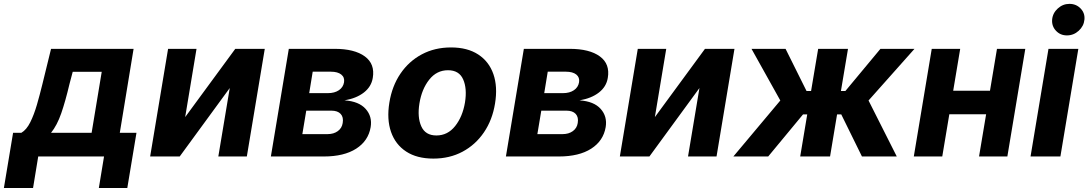

<svg xmlns="http://www.w3.org/2000/svg" viewBox="-73 -793 5516 973"><path d="M-53.3 159.8 -6.7 -120H35.2Q61.4 -135.3 80.4 -173.5Q99.4 -211.6 114.2 -262.6Q128.9 -313.6 142 -367.2L185.7 -545.5H604L534.1 -120H618.6L572.1 159.8H427.9L454.2 0H120.7L94.5 159.8ZM185.7 -120H391.3L442.5 -429H295.5L279.1 -367.2Q258.5 -279.8 237.4 -218.9Q216.3 -158 185.7 -120Z M865.4 -199.6 1119.3 -545.5H1268.8L1177.9 0H1033.4L1091.3 -346.9L837.7 0H687.9L778.8 -545.5H922.9Z M1299.7 0 1390.6 -545.5H1622.9Q1723.7 -545.5 1775.9 -507.1Q1828.1 -468.8 1816.1 -398.1Q1808.9 -353.7 1771.1 -324.2Q1733.3 -294.7 1672.9 -284.4Q1745.7 -279.5 1780 -241.1Q1814.3 -202.8 1805.4 -148.8Q1793.7 -79.2 1732.1 -39.6Q1670.5 0 1567.8 0ZM1459.2 -113.3H1586.6Q1618.3 -113.3 1639 -128.6Q1659.8 -143.8 1663.7 -169.7Q1668.7 -199.2 1653.4 -215.7Q1638.1 -232.2 1606.5 -232.2H1479ZM1494 -321H1588.8Q1622.5 -321 1644.4 -335.8Q1666.2 -350.5 1670.5 -376.1Q1674.4 -400.9 1656.4 -415.3Q1638.5 -429.7 1603.3 -429.7H1511.7Z M2123.2 10.7Q2039.8 10.7 1985.3 -25Q1930.8 -60.7 1908.6 -124.6Q1886.4 -188.6 1900.2 -273.1Q1913.7 -356.9 1956.3 -419.7Q1998.9 -482.6 2064.6 -517.6Q2130.3 -552.6 2212.7 -552.6Q2295.8 -552.6 2350.5 -516.9Q2405.2 -481.2 2427.4 -417.3Q2449.6 -353.3 2435.7 -268.5Q2422.2 -185 2379.4 -122.2Q2336.6 -59.3 2271.1 -24.3Q2205.6 10.7 2123.2 10.7ZM2138.5 -106.5Q2195.7 -106.5 2233.5 -154.1Q2271.3 -201.7 2283.4 -273.8Q2294.7 -344.5 2274.1 -390.8Q2253.6 -437.1 2197.4 -437.1Q2139.9 -437.1 2102.1 -389.2Q2064.3 -341.3 2052.6 -269.2Q2041.2 -198.9 2062 -152.7Q2082.7 -106.5 2138.5 -106.5Z M2490.8 0 2581.7 -545.5H2813.9Q2914.8 -545.5 2967 -507.1Q3019.2 -468.8 3007.1 -398.1Q3000 -353.7 2962.2 -324.2Q2924.4 -294.7 2864 -284.4Q2936.8 -279.5 2971.1 -241.1Q3005.3 -202.8 2996.4 -148.8Q2984.7 -79.2 2923.1 -39.6Q2861.5 0 2758.9 0ZM2650.2 -113.3H2777.7Q2809.3 -113.3 2830.1 -128.6Q2850.9 -143.8 2854.8 -169.7Q2859.7 -199.2 2844.5 -215.7Q2829.2 -232.2 2797.6 -232.2H2670.1ZM2685 -321H2779.8Q2813.6 -321 2835.4 -335.8Q2857.2 -350.5 2861.5 -376.1Q2865.4 -400.9 2847.5 -415.3Q2829.5 -429.7 2794.4 -429.7H2702.8Z M3245.7 -199.6 3499.6 -545.5H3649.1L3558.2 0H3413.7L3471.6 -346.9L3218 0H3068.2L3159.1 -545.5H3303.3Z M3643.5 0 3881.4 -283.7 3735.4 -545.5H3908L4014.2 -332H4037.3L4073.2 -545.5H4224.4L4188.6 -332H4211.3L4388.8 -545.5H4561.4L4328.5 -283.7L4471.6 0H4295.1L4190.3 -213.1H4169L4133.5 0H3982.2L4017.8 -213.1H3996.4L3820 0Z M4793 -545.5 4757.5 -333.1H4943.9L4979.4 -545.5H5122.9L5032 0H4888.5L4924.4 -214.1H4737.9L4702.1 0H4557.9L4648.8 -545.5Z M5149.5 0 5240.4 -545.5H5391.7L5300.8 0ZM5333.8 -613.6Q5300.4 -613.6 5278.4 -637.1Q5256.4 -660.5 5258.9 -693.5Q5261.7 -726.6 5287.5 -750Q5313.2 -773.4 5346.6 -773.4Q5380.7 -773.4 5403.2 -750Q5425.8 -726.6 5422.6 -693.5Q5419.4 -660.5 5393.6 -637.1Q5367.9 -613.6 5333.8 -613.6Z"/></svg>

Font: Inter UI
Style: Bold Italic
Weight: 700
Italic angle: 9.39999°
Designer: Rasmus Andersson
Foundry: rsms
Version: 3.2;8d6f07862